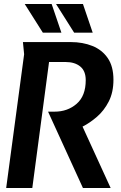

<svg xmlns="http://www.w3.org/2000/svg" viewBox="-20 -943 605 963"><path d="M142 0H11L101 -671L95 -732H335Q395 -732 443.5 -712.5Q492 -693 520.5 -651.5Q549 -610 549 -543Q549 -480 525.5 -434Q502 -388 466 -357Q430 -326 394 -308L535 0H396L221 -383H254Q319 -383 364.5 -422.5Q410 -462 410 -541Q410 -587 382.5 -609.5Q355 -632 309 -632H226ZM396 -923 445 -779H352L261 -923ZM239 -923 288 -779H195L104 -923Z"/></svg>

Font: Rosario
Style: Italic
Weight: 400
Italic angle: -8.05°
Designer: Hector Gatti
Foundry: Omnibus Type
Version: Version 1.201